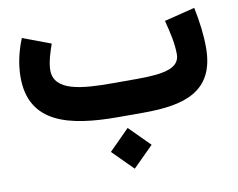

<svg xmlns="http://www.w3.org/2000/svg" viewBox="-73 -514 1050 846"><g transform="rotate(-10 452.0 -90.5)"><path d="M373.5 145.5 464.4 236.3 555.7 145.5 464.4 54.2ZM544.9 0C722.7 0 866.2 -34.7 866.2 -234.4C866.2 -291 858.4 -353 845.2 -416L708.5 -381.8C714.8 -356.9 721.2 -331.1 726.6 -303.2C731.9 -275.4 734.4 -250.5 734.4 -228.5C734.4 -169.4 672.9 -151.4 546.4 -151.4H432.1C298.8 -151.4 172.9 -160.6 172.9 -254.9C172.9 -292 189 -339.8 199.7 -370.1L74.2 -417C54.2 -368.2 38.6 -309.1 38.6 -247.1C38.6 -42 211.9 0 432.1 0Z"/></g></svg>

Font: Vazirmatn Black
Style: Regular
Weight: 900
Designer: Saber Rastikerdar
Foundry: Saber Rastikerdar
Version: Version 33.003